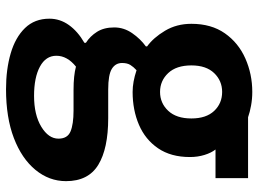

<svg xmlns="http://www.w3.org/2000/svg" viewBox="-130 -484 857 637"><g transform="rotate(90 298.5 -165.5)"><path d="M276 243Q210 243 157 227.5Q104 212 73 180Q42 148 42 99Q42 64 63 34.5Q84 5 122 -17V-22Q100 -36 85.5 -59Q71 -82 71 -116Q71 -148 90 -175.5Q109 -203 134 -221V-225Q105 -246 82 -284.5Q59 -323 59 -372Q59 -438 90.5 -483Q122 -528 174 -551Q226 -574 285 -574Q308 -574 330 -570Q352 -566 369 -560H571V-452H476Q487 -438 494 -415.5Q501 -393 501 -367Q501 -304 472 -261.5Q443 -219 394 -198Q345 -177 285 -177Q252 -177 213 -190Q202 -180 195.5 -169.5Q189 -159 189 -142Q189 -120 208.5 -108Q228 -96 277 -96H372Q473 -96 527 -63Q581 -30 581 44Q581 100 543.5 145.5Q506 191 438 217Q370 243 276 243ZM285 -268Q322 -268 347.5 -295Q373 -322 373 -372Q373 -421 348 -447.5Q323 -474 285 -474Q248 -474 222.5 -447.5Q197 -421 197 -372Q197 -322 222.5 -295Q248 -268 285 -268ZM298 150Q361 150 400.5 126Q440 102 440 69Q440 39 416 29Q392 19 347 19H279Q254 19 235 17Q216 15 201 11Q165 40 165 76Q165 111 201 130.5Q237 150 298 150Z"/></g></svg>

Font: Chiron Sans HK TT
Style: Bold
Weight: 700
Designer: Ryoko NISHIZUKA 西塚涼子 (kana, bopomofo & ideographs); Paul D. Hunt (Latin, Greek & Cyrillic); Sandoll Communications 산돌커뮤니
Foundry: Adobe
Version: Version 2.022;hotconv 1.0.109;makeotfexe 2.5.65596